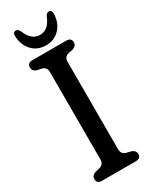

<svg xmlns="http://www.w3.org/2000/svg" viewBox="-224 -918 760 965"><g transform="rotate(-30 156.0 -435.5)"><path d="M207 -95.5Q207 -69 233.5 -61L260.5 -54.5Q283.5 -46 283.5 -26Q283.5 0 253.5 0H58Q28.5 0 28.5 -26Q28.5 -46 50.5 -54.5L77.5 -61Q104.5 -69 104.5 -95.5V-605.5Q104.5 -631 80.5 -639L50.5 -645.5Q28.5 -654 28.5 -674Q28.5 -700 58 -700H253.5Q283.5 -700 283.5 -674Q283.5 -654 260.5 -645.5L230.5 -639Q207 -631 207 -605.5ZM155.5 -790.5Q206 -790.5 230.5 -855Q239.5 -871 250.5 -871Q270 -871 268 -844.5Q265.5 -793.5 234.5 -761.8Q203.5 -730 155.5 -730Q107.5 -730 76.8 -761.8Q46 -793.5 43 -844.5Q41.5 -871 60.5 -871Q71 -871 80.5 -855Q105.5 -790.5 155.5 -790.5Z"/></g></svg>

Font: Fraunces 144pt S100
Style: Regular
Weight: 400
Version: Version 1.000; ttfautohint (v1.8.3)